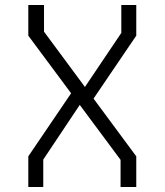

<svg xmlns="http://www.w3.org/2000/svg" viewBox="-20 -750 660 770"><path d="M463.5 -109 93.5 -607V-730H156.5V-623L526.5 -123V0H463.5ZM93.5 -123 278.5 -395.5 314 -350.5 153.5 -110V0H93.5ZM306 -379.5 466.5 -618V-730H526.5V-607L341.5 -334.5Z"/></svg>

Font: Monaspace Krypton Var
Style: Regular
Weight: 400
Designer: Riley Cran and the Lettermatic Team
Version: Version 1.101 (Monaspace Krypton Var)